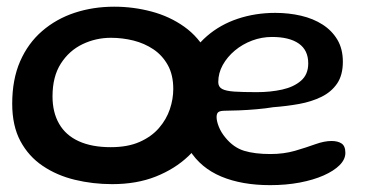

<svg xmlns="http://www.w3.org/2000/svg" viewBox="-20 -524 1096 574"><path d="M315.5 26.5Q257.5 26.5 203.8 13.5Q150 0.5 107.8 -28Q65.5 -56.5 41 -102.2Q16.5 -148 16.5 -214Q16.5 -286.5 40.2 -340.8Q64 -395 106 -431.2Q148 -467.5 203.2 -485.8Q258.5 -504 321.5 -504Q378.5 -504 433 -489.5Q487.5 -475 531 -444Q574.5 -413 600.2 -363.8Q626 -314.5 626 -245Q626 -192.5 604.8 -144Q583.5 -95.5 543.2 -57.2Q503 -19 445.8 3.8Q388.5 26.5 315.5 26.5ZM311 -84Q362 -84 397.5 -99.8Q433 -115.5 455.2 -141.2Q477.5 -167 487.8 -197.5Q498 -228 498 -258Q498 -300 481.8 -329.2Q465.5 -358.5 438.8 -376.5Q412 -394.5 379 -402.8Q346 -411 311.5 -411Q266.5 -411 226.5 -391.8Q186.5 -372.5 161.8 -333.8Q137 -295 137 -236Q137 -188 156.8 -153.8Q176.5 -119.5 215.5 -101.8Q254.5 -84 311 -84ZM787.5 29.5Q703 29.5 641.5 3.8Q580 -22 546.8 -75.2Q513.5 -128.5 513.5 -211Q513.5 -279.5 536.2 -330.8Q559 -382 598.8 -416.2Q638.5 -450.5 691 -468Q743.5 -485.5 803 -485.5Q843.5 -485.5 880 -477Q916.5 -468.5 944.5 -450.5Q972.5 -432.5 988.8 -405Q1005 -377.5 1005 -339.5Q1005 -299.5 987.8 -274.2Q970.5 -249 941 -234.5Q911.5 -220 874.2 -213.2Q837 -206.5 796.5 -203.5Q776.5 -200 748.2 -197.5Q720 -195 694 -194Q668 -193 653.5 -193Q638.5 -193 633 -189Q627.5 -185 627.5 -174Q627.5 -162 634.2 -145Q641 -128 654 -112.5Q678 -83 709.8 -73.2Q741.5 -63.5 788.5 -63.5Q828.5 -63.5 862 -73.2Q895.5 -83 922.5 -92.8Q949.5 -102.5 971 -102.5Q990 -102.5 1001.2 -95Q1012.5 -87.5 1012.5 -67Q1012.5 -47.5 995.2 -30.2Q978 -13 947.5 0.5Q917 14 876 21.8Q835 29.5 787.5 29.5ZM748 -248.5Q788.5 -248.5 823.5 -256.2Q858.5 -264 880 -282.8Q901.5 -301.5 901.5 -334.5Q901.5 -374 873.2 -393.8Q845 -413.5 793 -413.5Q762.5 -413.5 733.8 -402.8Q705 -392 682.2 -373Q659.5 -354 646 -329.8Q632.5 -305.5 632.5 -278.5Q632.5 -264.5 643.8 -258.2Q655 -252 680.2 -250.2Q705.5 -248.5 748 -248.5Z"/></svg>

Font: Gluten Thin
Style: Regular
Weight: 400
Version: Version 1.300